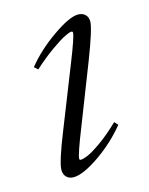

<svg xmlns="http://www.w3.org/2000/svg" viewBox="-79 -498 435 561"><g transform="rotate(-15 138.5 -217.0)"><path d="M75.2 11.2Q62 11.2 54 3.2Q45.9 -4.9 45.9 -18.6Q45.9 -42 81.1 -129.4L153.8 -313Q182.6 -385.3 182.6 -397.5Q182.6 -401.4 178.2 -401.4Q172.4 -401.4 157.5 -394Q142.6 -386.7 114.7 -366.9Q86.9 -347.2 56.6 -319.8L45.9 -329.6Q80.6 -372.6 132.3 -408.7Q184.1 -444.8 210 -444.8Q223.6 -444.8 231.7 -437Q239.7 -429.2 239.7 -416Q239.7 -394.5 205.1 -305.2L134.3 -124Q104.5 -49.3 104.5 -36.6Q104.5 -32.7 108.4 -32.7Q115.2 -32.7 128.9 -38.1Q142.6 -43.5 170.9 -63.2Q199.2 -83 231 -113.8L240.7 -103Q202.6 -56.6 153.1 -22.7Q103.5 11.2 75.2 11.2Z"/></g></svg>

Font: Elstob Light
Style: Italic
Weight: 300
Italic angle: -20°
Designer: Peter S. Baker
Version: Version 1.015